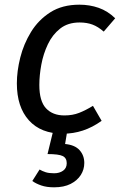

<svg xmlns="http://www.w3.org/2000/svg" viewBox="-20 -559 512 820"><path d="M319 -539Q363 -539 401.5 -525.5Q440 -512 472 -481L423 -424Q399 -445 375 -454Q351 -463 320 -463Q270 -463 237 -437Q204 -411 184.5 -370Q165 -329 156.5 -283Q148 -237 148 -196Q148 -127 176.5 -96.5Q205 -66 255 -66Q290 -66 318 -77Q346 -88 377 -107L414 -43Q375 -15 334 -1.5Q293 12 249 12Q155 12 103.5 -45Q52 -102 52 -203Q52 -255 66.5 -313Q81 -371 112.5 -422.5Q144 -474 195 -506.5Q246 -539 319 -539ZM211 -16H270L258 56Q300 60 320 82.5Q340 105 340 137Q340 165 325 188.5Q310 212 281.5 226.5Q253 241 211 241Q179 241 156 233Q133 225 118 214L149 165Q161 172 175 176.5Q189 181 211 181Q234 181 249.5 170Q265 159 265 138Q265 116 248 107.5Q231 99 183 99Z"/></svg>

Font: Fira Sans Variable
Style: Italic
Weight: 397
Italic angle: -8°
Designer: Carrois Corporate & Edenspiekermann AG
Foundry: Carrois Corporate GbR & Edenspiekermann AG
Version: Version 4.202